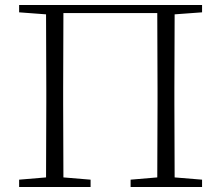

<svg xmlns="http://www.w3.org/2000/svg" viewBox="-20 -743 877 763"><path d="M56 -694V-723H783V-694L674 -686Q673 -539 673 -390V-333Q673 -185 674 -38L783 -29V0H499V-29L605 -38Q606 -182 606 -333V-390Q606 -542 605 -691H232Q231 -542 231 -390V-333Q231 -183 232 -38L340 -29V0H56V-29L163 -38Q164 -185 164 -333V-390Q164 -539 163 -686Z"/></svg>

Font: Minh Nguyen ExtraLight
Style: Regular
Weight: 250
Designer: Ryoko NISHIZUKA 西塚涼子 (kana & ideographs); Frank Grießhammer (Latin, Greek & Cyrillic); Wenlong ZHANG 张文龙 (bopomofo); San
Foundry: Adobe
Version: Version 1.100;July 7, 2023;FontCreator 14.0.0.2814 64-bit